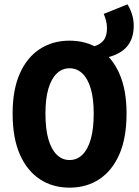

<svg xmlns="http://www.w3.org/2000/svg" viewBox="-20 -851 640 883"><path d="M478 -588 410 -637Q441 -646 456.5 -665.5Q472 -685 472 -722Q472 -741 467 -758.5Q462 -776 457 -787L566 -831Q577 -815 586 -788.5Q595 -762 595 -732Q595 -676 566.5 -640Q538 -604 478 -588ZM300 12Q222 12 163 -27Q104 -66 71 -141.5Q38 -217 38 -329Q38 -438 71 -512.5Q104 -587 163 -625.5Q222 -664 300 -664Q378 -664 437 -625.5Q496 -587 529 -512.5Q562 -438 562 -329Q562 -217 529 -141.5Q496 -66 437 -27Q378 12 300 12ZM300 -115Q334 -115 359 -139.5Q384 -164 397.5 -211Q411 -258 411 -329Q411 -397 397.5 -443Q384 -489 359 -513Q334 -537 300 -537Q266 -537 241 -513Q216 -489 202.5 -443Q189 -397 189 -329Q189 -258 202.5 -211Q216 -164 241 -139.5Q266 -115 300 -115Z"/></svg>

Font: Source Code Pro ExtraLight
Style: Bold
Weight: 700
Monospace: yes
Version: Version 1.018;hotconv 1.0.116;makeotfexe 2.5.65601